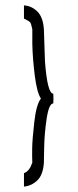

<svg xmlns="http://www.w3.org/2000/svg" viewBox="-20 -693 288 713"><path d="M69 -673Q98 -671 119 -650Q140 -629 143 -584Q143 -584 147 -465Q156 -345 178 -345Q179 -330 178 -309Q162 -309 153.5 -254Q145 -199 144 -144L143 -89Q140 -44 119 -23.5Q98 -3 69 0V-50Q80 -54 87.5 -64Q95 -74 97 -82L100 -89Q99 -110 99.5 -143Q100 -176 107.5 -241Q115 -306 132 -327Q117 -349 109 -413.5Q101 -478 100 -531V-584Q96 -605 92 -610Q88 -615 69 -624Z"/></svg>

Font: HiLo-Deco
Style: Deco
Weight: 500
Version: Version 001.000